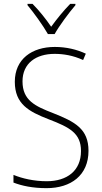

<svg xmlns="http://www.w3.org/2000/svg" viewBox="-20 -968 529 998"><path d="M229 -791H264C288 -834 337 -900 372 -941V-948H345C309 -911 275 -869 246 -829C219 -869 182 -915 149 -948H123V-941C155 -903 204 -835 229 -791ZM440 -184C440 -298 370 -335 256 -380C163 -416 97 -446 97 -545C97 -639 167 -688 264 -688C309 -688 360 -680 412 -656L426 -689C379 -711 324 -724 265 -724C146 -724 57 -661 57 -543C57 -427 130 -388 233 -348C343 -306 401 -275 401 -183C401 -80 328 -26 223 -26C157 -26 96 -40 50 -59V-19C94 -2 150 10 222 10C349 10 440 -57 440 -184Z"/></svg>

Font: Noto Sans Lao SemiCondensed ExtraLight
Style: Regular
Weight: 200
Width: 4
Designer: Monotype Design Team
Foundry: Monotype Imaging Inc.
Version: Version 2.003